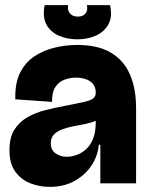

<svg xmlns="http://www.w3.org/2000/svg" viewBox="-20 -718 583 752"><path d="M175 14Q135 14 99 0Q63 -14 40 -45.5Q17 -77 17 -130Q17 -179 36 -209.5Q55 -240 87 -258.5Q119 -277 157 -286.5Q195 -296 232 -303Q284 -313 310 -319Q336 -325 345.5 -333Q355 -341 355 -355Q355 -384 333.5 -399Q312 -414 277 -414Q255 -414 233 -406Q211 -398 197 -377.5Q183 -357 184 -319L40 -329Q38 -392 59 -433.5Q80 -475 116.5 -498.5Q153 -522 196.5 -532Q240 -542 283 -542Q362 -542 413 -512.5Q464 -483 488.5 -427.5Q513 -372 513 -293V-199Q513 -166 513 -132.5Q513 -99 513 -66Q513 -33 513 0H373Q373 -36 373 -73Q373 -110 373 -151H367Q363 -106 337.5 -68.5Q312 -31 270.5 -8.5Q229 14 175 14ZM242 -104Q259 -104 278.5 -110.5Q298 -117 315.5 -132Q333 -147 344 -173.5Q355 -200 355 -239V-263L382 -266Q374 -253 355.5 -245Q337 -237 314 -232.5Q291 -228 267.5 -223.5Q244 -219 224 -211.5Q204 -204 191.5 -191.5Q179 -179 179 -157Q179 -131 197.5 -117.5Q216 -104 242 -104ZM155 -698H247Q243 -679 253.5 -666Q264 -653 285 -653Q306 -653 315.5 -666Q325 -679 320 -698H411Q421 -652 404.5 -622.5Q388 -593 355.5 -578.5Q323 -564 283 -564Q243 -564 210 -578.5Q177 -593 161.5 -622.5Q146 -652 155 -698Z"/></svg>

Font: Bricolage Grotesque 96pt ExtraBold
Style: Regular
Weight: 800
Designer: Mathieu Triay
Foundry: Atelier Triay
Version: Version 1.001;gftools[0.9.33.dev8+g029e19f]